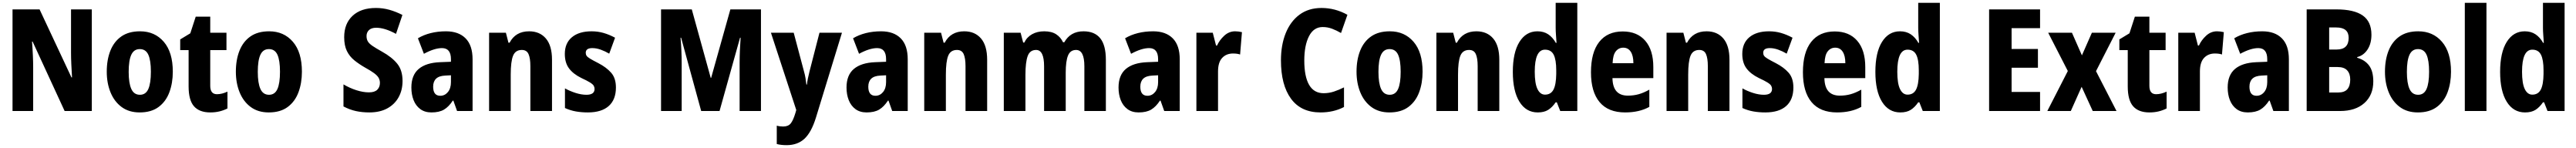

<svg xmlns="http://www.w3.org/2000/svg" viewBox="-20 -780 18096 1040"><path d="M625 0H434L209 -488H205Q209 -436 211 -390Q213 -344 213 -309V0H68V-714H258L482 -236H486Q483 -285 481 -329Q479 -373 479 -409V-714H625Z M1194 -276Q1194 -197 1170 -132Q1146 -67 1094.5 -28.5Q1043 10 961 10Q886 10 834.5 -28Q783 -66 756.5 -131Q730 -196 730 -276Q730 -360 755.5 -424Q781 -488 832.5 -524Q884 -560 964 -560Q1067 -560 1130.5 -486.5Q1194 -413 1194 -276ZM884 -275Q884 -196 902.5 -155Q921 -114 963 -114Q1004 -114 1022 -154.5Q1040 -195 1040 -276Q1040 -356 1022 -395.5Q1004 -435 962 -435Q921 -435 902.5 -395.5Q884 -356 884 -275Z M1504 -118Q1522 -118 1540 -122.5Q1558 -127 1578 -136V-18Q1553 -5 1523 2.5Q1493 10 1457 10Q1381 10 1343 -33Q1305 -76 1305 -173V-428H1246V-503L1317 -546L1355 -663H1457V-550H1571V-428H1457V-177Q1457 -118 1504 -118Z M2101 -276Q2101 -197 2077 -132Q2053 -67 2001.5 -28.5Q1950 10 1868 10Q1793 10 1741.5 -28Q1690 -66 1663.5 -131Q1637 -196 1637 -276Q1637 -360 1662.5 -424Q1688 -488 1739.5 -524Q1791 -560 1871 -560Q1974 -560 2037.5 -486.5Q2101 -413 2101 -276ZM1791 -275Q1791 -196 1809.5 -155Q1828 -114 1870 -114Q1911 -114 1929 -154.5Q1947 -195 1947 -276Q1947 -356 1929 -395.5Q1911 -435 1869 -435Q1828 -435 1809.5 -395.5Q1791 -356 1791 -275Z M2808 -211Q2808 -147 2780.5 -97Q2753 -47 2701 -18.5Q2649 10 2575 10Q2524 10 2480.5 0.5Q2437 -9 2393 -32V-187Q2437 -161 2484 -146Q2531 -131 2572 -131Q2612 -131 2630.5 -149.5Q2649 -168 2649 -197Q2649 -217 2640 -233Q2631 -249 2608 -266Q2585 -283 2545 -305Q2503 -329 2469.5 -356Q2436 -383 2417 -421.5Q2398 -460 2398 -519Q2398 -614 2457 -669Q2516 -724 2621 -724Q2670 -724 2716 -711Q2762 -698 2807 -675L2762 -542Q2683 -585 2623 -585Q2589 -585 2572 -568.5Q2555 -552 2555 -527Q2555 -504 2564.5 -488.5Q2574 -473 2597.5 -457Q2621 -441 2664 -417Q2734 -378 2771 -332Q2808 -286 2808 -211Z M3113 -560Q3202 -560 3251 -510.5Q3300 -461 3300 -363V0H3191L3165 -73H3161Q3133 -30 3099.5 -10Q3066 10 3011 10Q2964 10 2932.5 -13.5Q2901 -37 2885.5 -76.5Q2870 -116 2870 -165Q2870 -252 2921.5 -295.5Q2973 -339 3071 -343L3148 -346V-364Q3148 -442 3085 -442Q3032 -442 2958 -402L2916 -511Q2956 -535 3006 -547.5Q3056 -560 3113 -560ZM3109 -249Q3064 -247 3043.5 -227Q3023 -207 3023 -171Q3023 -107 3073 -107Q3105 -107 3126.5 -133Q3148 -159 3148 -203V-251Z M3697 -560Q3772 -560 3815 -509.5Q3858 -459 3858 -360V0H3706V-315Q3706 -371 3693 -400Q3680 -429 3646 -429Q3601 -429 3584.5 -388.5Q3568 -348 3568 -256V0H3416V-550H3534L3552 -480H3560Q3602 -560 3697 -560Z M4307 -165Q4307 -80 4256.5 -35Q4206 10 4110 10Q4065 10 4025.5 3Q3986 -4 3949 -21V-159Q3983 -140 4023.5 -127Q4064 -114 4100 -114Q4157 -114 4157 -155Q4157 -167 4151 -177.5Q4145 -188 4125 -200.5Q4105 -213 4064 -232Q4007 -260 3977.5 -299.5Q3948 -339 3948 -401Q3948 -477 3998 -518.5Q4048 -560 4136 -560Q4180 -560 4220 -548.5Q4260 -537 4301 -515L4260 -403Q4231 -420 4200.5 -431Q4170 -442 4141 -442Q4095 -442 4095 -409Q4095 -397 4101 -388Q4107 -379 4126 -367.5Q4145 -356 4184 -336Q4240 -307 4273.5 -269Q4307 -231 4307 -165Z M4906 0 4765 -515H4761Q4765 -472 4767 -423Q4769 -374 4769 -335V0H4624V-714H4840L4973 -233H4976L5111 -714H5326V0H5176V-338Q5176 -379 5178 -426Q5180 -473 5183 -515H5179L5035 0Z M5396 -550H5556L5628 -279Q5635 -255 5639 -230.5Q5643 -206 5645 -186H5649Q5651 -206 5655.5 -228Q5660 -250 5667 -278L5737 -550H5895L5712 47Q5680 150 5631.5 195Q5583 240 5506 240Q5486 240 5469 238Q5452 236 5437 232V103Q5447 106 5458.5 107.5Q5470 109 5482 109Q5517 109 5534.5 88Q5552 67 5568 14L5574 -7Z M6170 -560Q6259 -560 6308 -510.5Q6357 -461 6357 -363V0H6248L6222 -73H6218Q6190 -30 6156.5 -10Q6123 10 6068 10Q6021 10 5989.5 -13.5Q5958 -37 5942.5 -76.5Q5927 -116 5927 -165Q5927 -252 5978.5 -295.5Q6030 -339 6128 -343L6205 -346V-364Q6205 -442 6142 -442Q6089 -442 6015 -402L5973 -511Q6013 -535 6063 -547.5Q6113 -560 6170 -560ZM6166 -249Q6121 -247 6100.5 -227Q6080 -207 6080 -171Q6080 -107 6130 -107Q6162 -107 6183.5 -133Q6205 -159 6205 -203V-251Z M6754 -560Q6829 -560 6872 -509.5Q6915 -459 6915 -360V0H6763V-315Q6763 -371 6750 -400Q6737 -429 6703 -429Q6658 -429 6641.5 -388.5Q6625 -348 6625 -256V0H6473V-550H6591L6609 -480H6617Q6659 -560 6754 -560Z M7592 -560Q7670 -560 7709.5 -511Q7749 -462 7749 -359V0H7598V-314Q7598 -429 7540 -429Q7499 -429 7483 -389.5Q7467 -350 7467 -270V0H7315V-314Q7315 -429 7259 -429Q7215 -429 7199.5 -385.5Q7184 -342 7184 -254V0H7032V-550H7150L7168 -481H7176Q7194 -519 7230.5 -539.5Q7267 -560 7316 -560Q7368 -560 7400 -539Q7432 -518 7448 -483H7457Q7500 -560 7592 -560Z M8081 -560Q8170 -560 8219 -510.5Q8268 -461 8268 -363V0H8159L8133 -73H8129Q8101 -30 8067.5 -10Q8034 10 7979 10Q7932 10 7900.5 -13.5Q7869 -37 7853.5 -76.5Q7838 -116 7838 -165Q7838 -252 7889.5 -295.5Q7941 -339 8039 -343L8116 -346V-364Q8116 -442 8053 -442Q8000 -442 7926 -402L7884 -511Q7924 -535 7974 -547.5Q8024 -560 8081 -560ZM8077 -249Q8032 -247 8011.5 -227Q7991 -207 7991 -171Q7991 -107 8041 -107Q8073 -107 8094.5 -133Q8116 -159 8116 -203V-251Z M8657 -560Q8680 -560 8705 -554L8692 -397Q8673 -404 8642 -404Q8595 -404 8566 -373Q8537 -342 8537 -278V0H8385V-550H8500L8523 -460H8530Q8547 -498 8580.5 -529Q8614 -560 8657 -560Z M9272 -590Q9209 -590 9176 -525.5Q9143 -461 9143 -355Q9143 -242 9177 -183.5Q9211 -125 9279 -125Q9316 -125 9351 -136.5Q9386 -148 9422 -166V-28Q9349 10 9257 10Q9120 10 9049.5 -86.5Q8979 -183 8979 -356Q8979 -464 9012.5 -547Q9046 -630 9109.5 -677Q9173 -724 9264 -724Q9360 -724 9446 -676L9401 -548Q9370 -566 9338.5 -578Q9307 -590 9272 -590Z M9974 -276Q9974 -197 9950 -132Q9926 -67 9874.5 -28.5Q9823 10 9741 10Q9666 10 9614.5 -28Q9563 -66 9536.5 -131Q9510 -196 9510 -276Q9510 -360 9535.5 -424Q9561 -488 9612.5 -524Q9664 -560 9744 -560Q9847 -560 9910.5 -486.5Q9974 -413 9974 -276ZM9664 -275Q9664 -196 9682.5 -155Q9701 -114 9743 -114Q9784 -114 9802 -154.5Q9820 -195 9820 -276Q9820 -356 9802 -395.5Q9784 -435 9742 -435Q9701 -435 9682.5 -395.5Q9664 -356 9664 -275Z M10352 -560Q10427 -560 10470 -509.5Q10513 -459 10513 -360V0H10361V-315Q10361 -371 10348 -400Q10335 -429 10301 -429Q10256 -429 10239.5 -388.5Q10223 -348 10223 -256V0H10071V-550H10189L10207 -480H10215Q10257 -560 10352 -560Z M10783 10Q10701 10 10654.5 -65Q10608 -140 10608 -275Q10608 -411 10654.5 -485.5Q10701 -560 10781 -560Q10825 -560 10856.5 -539Q10888 -518 10910 -479H10915Q10913 -509 10911 -536Q10909 -563 10909 -584V-760H11061V0H10941L10917 -61H10909Q10885 -26 10856.5 -8Q10828 10 10783 10ZM10834 -115Q10875 -115 10893.5 -150Q10912 -185 10913 -260V-286Q10913 -360 10895 -395.5Q10877 -431 10834 -431Q10762 -431 10762 -276Q10762 -194 10781 -154.5Q10800 -115 10834 -115Z M11380 -559Q11482 -559 11538.5 -493.5Q11595 -428 11595 -309V-231H11308Q11310 -108 11416 -108Q11457 -108 11492.5 -118Q11528 -128 11567 -150V-29Q11497 10 11397 10Q11278 10 11217.5 -62.5Q11157 -135 11157 -272Q11157 -412 11215 -485.5Q11273 -559 11380 -559ZM11384 -445Q11352 -445 11331.5 -419.5Q11311 -394 11309 -336H11455Q11455 -388 11436.5 -416.5Q11418 -445 11384 -445Z M11969 -560Q12044 -560 12087 -509.5Q12130 -459 12130 -360V0H11978V-315Q11978 -371 11965 -400Q11952 -429 11918 -429Q11873 -429 11856.5 -388.5Q11840 -348 11840 -256V0H11688V-550H11806L11824 -480H11832Q11874 -560 11969 -560Z M12579 -165Q12579 -80 12528.5 -35Q12478 10 12382 10Q12337 10 12297.5 3Q12258 -4 12221 -21V-159Q12255 -140 12295.5 -127Q12336 -114 12372 -114Q12429 -114 12429 -155Q12429 -167 12423 -177.5Q12417 -188 12397 -200.5Q12377 -213 12336 -232Q12279 -260 12249.5 -299.5Q12220 -339 12220 -401Q12220 -477 12270 -518.5Q12320 -560 12408 -560Q12452 -560 12492 -548.5Q12532 -537 12573 -515L12532 -403Q12503 -420 12472.5 -431Q12442 -442 12413 -442Q12367 -442 12367 -409Q12367 -397 12373 -388Q12379 -379 12398 -367.5Q12417 -356 12456 -336Q12512 -307 12545.5 -269Q12579 -231 12579 -165Z M12869 -559Q12971 -559 13027.5 -493.5Q13084 -428 13084 -309V-231H12797Q12799 -108 12905 -108Q12946 -108 12981.5 -118Q13017 -128 13056 -150V-29Q12986 10 12886 10Q12767 10 12706.5 -62.5Q12646 -135 12646 -272Q12646 -412 12704 -485.5Q12762 -559 12869 -559ZM12873 -445Q12841 -445 12820.5 -419.5Q12800 -394 12798 -336H12944Q12944 -388 12925.5 -416.5Q12907 -445 12873 -445Z M13330 10Q13248 10 13201.5 -65Q13155 -140 13155 -275Q13155 -411 13201.5 -485.5Q13248 -560 13328 -560Q13372 -560 13403.5 -539Q13435 -518 13457 -479H13462Q13460 -509 13458 -536Q13456 -563 13456 -584V-760H13608V0H13488L13464 -61H13456Q13432 -26 13403.5 -8Q13375 10 13330 10ZM13381 -115Q13422 -115 13440.5 -150Q13459 -185 13460 -260V-286Q13460 -360 13442 -395.5Q13424 -431 13381 -431Q13309 -431 13309 -276Q13309 -194 13328 -154.5Q13347 -115 13381 -115Z M14312 0H13954V-714H14312V-582H14112V-436H14297V-304H14112V-134H14312Z M14507 -281 14369 -550H14536L14606 -391L14676 -550H14843L14705 -280L14849 0H14682L14604 -170L14528 0H14363Z M15127 -118Q15145 -118 15163 -122.5Q15181 -127 15201 -136V-18Q15176 -5 15146 2.5Q15116 10 15080 10Q15004 10 14966 -33Q14928 -76 14928 -173V-428H14869V-503L14940 -546L14978 -663H15080V-550H15194V-428H15080V-177Q15080 -118 15127 -118Z M15555 -560Q15578 -560 15603 -554L15590 -397Q15571 -404 15540 -404Q15493 -404 15464 -373Q15435 -342 15435 -278V0H15283V-550H15398L15421 -460H15428Q15445 -498 15478.5 -529Q15512 -560 15555 -560Z M15873 -560Q15962 -560 16011 -510.5Q16060 -461 16060 -363V0H15951L15925 -73H15921Q15893 -30 15859.5 -10Q15826 10 15771 10Q15724 10 15692.5 -13.5Q15661 -37 15645.5 -76.5Q15630 -116 15630 -165Q15630 -252 15681.5 -295.5Q15733 -339 15831 -343L15908 -346V-364Q15908 -442 15845 -442Q15792 -442 15718 -402L15676 -511Q15716 -535 15766 -547.5Q15816 -560 15873 -560ZM15869 -249Q15824 -247 15803.5 -227Q15783 -207 15783 -171Q15783 -107 15833 -107Q15865 -107 15886.5 -133Q15908 -159 15908 -203V-251Z M16393 -714Q16518 -714 16579 -671Q16640 -628 16640 -536Q16640 -474 16612.5 -432Q16585 -390 16540 -379V-374Q16594 -359 16623.5 -319.5Q16653 -280 16653 -208Q16653 -112 16590.5 -56Q16528 0 16420 0H16185V-714ZM16396 -432Q16480 -432 16480 -514Q16480 -587 16393 -587H16343V-432ZM16343 -309V-130H16406Q16451 -130 16471 -153.5Q16491 -177 16491 -221Q16491 -262 16469.5 -285.5Q16448 -309 16402 -309Z M17199 -276Q17199 -197 17175 -132Q17151 -67 17099.5 -28.5Q17048 10 16966 10Q16891 10 16839.5 -28Q16788 -66 16761.5 -131Q16735 -196 16735 -276Q16735 -360 16760.5 -424Q16786 -488 16837.5 -524Q16889 -560 16969 -560Q17072 -560 17135.5 -486.5Q17199 -413 17199 -276ZM16889 -275Q16889 -196 16907.5 -155Q16926 -114 16968 -114Q17009 -114 17027 -154.5Q17045 -195 17045 -276Q17045 -356 17027 -395.5Q17009 -435 16967 -435Q16926 -435 16907.5 -395.5Q16889 -356 16889 -275Z M17448 0H17296V-760H17448Z M17719 10Q17637 10 17590.5 -65Q17544 -140 17544 -275Q17544 -411 17590.5 -485.5Q17637 -560 17717 -560Q17761 -560 17792.5 -539Q17824 -518 17846 -479H17851Q17849 -509 17847 -536Q17845 -563 17845 -584V-760H17997V0H17877L17853 -61H17845Q17821 -26 17792.5 -8Q17764 10 17719 10ZM17770 -115Q17811 -115 17829.5 -150Q17848 -185 17849 -260V-286Q17849 -360 17831 -395.5Q17813 -431 17770 -431Q17698 -431 17698 -276Q17698 -194 17717 -154.5Q17736 -115 17770 -115Z"/></svg>

Font: Noto Sans Myanmar Condensed ExtraBold
Style: Regular
Weight: 800
Width: 3
Designer: Monotype Design Team
Foundry: Monotype Imaging Inc.
Version: Version 2.107; ttfautohint (v1.8.4.7-5d5b)